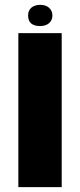

<svg xmlns="http://www.w3.org/2000/svg" viewBox="-20 -767 328 787"><path d="M55.2 0V-631.3H232.9V0ZM144.5 -660.2Q95.2 -660.2 95.2 -703.6Q95.2 -724.6 108.9 -735.8Q122.6 -747.1 145 -747.1Q168 -747.1 181.4 -734.9Q194.8 -722.7 194.8 -703.6Q194.8 -684.1 181.2 -672.1Q167.5 -660.2 144.5 -660.2Z"/></svg>

Font: Open Sans SemiCondensed ExtraBold
Style: Regular
Weight: 800
Width: 4
Designer: Monotype Design Team
Foundry: Monotype Imaging Inc.
Version: Version 3.000